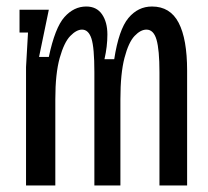

<svg xmlns="http://www.w3.org/2000/svg" viewBox="-20 -570 640 590"><path d="M430 -479Q412 -479 393.5 -459.5Q375 -440 362.5 -392Q350 -344 350 -265V0H270V-348Q270 -424 261 -451.5Q252 -479 232 -479Q215 -479 196 -459.5Q177 -440 163.5 -392Q150 -344 150 -265V0H60V-364L66 -469V-470H40V-540H130L100 -395H130Q149 -485 178 -517.5Q207 -550 245 -550Q277 -550 293.5 -526Q310 -502 310 -464Q310 -427 301 -388H331Q345 -479 374.5 -514.5Q404 -550 447 -550Q503 -550 529 -500Q555 -450 555 -353V0H470V-348Q470 -417 461 -448Q452 -479 430 -479Z"/></svg>

Font: Sligoil Micro
Style: Regular
Weight: 400
Designer: Ariel Martín Pérez
Foundry: Igor Stepanchenko
Version: Version 1.001